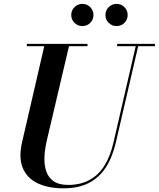

<svg xmlns="http://www.w3.org/2000/svg" viewBox="-20 -982 840 1016"><path d="M316 14.5Q234.5 14.5 178.5 -12.5Q122.5 -39.5 100.2 -93.8Q78 -148 97 -230L217 -750H348L228 -240Q217 -193 215.2 -150.5Q213.5 -108 225 -74.8Q236.5 -41.5 264.5 -22.5Q292.5 -3.5 340 -3.5Q404.5 -3.5 452.2 -28.8Q500 -54 532 -104.5Q564 -155 581 -230L701 -750H714L593.5 -230Q575.5 -151.5 540.5 -97Q505.5 -42.5 450.2 -14Q395 14.5 316 14.5ZM122 -737.5V-750H443V-737.5ZM600 -737.5V-750H800V-737.5ZM597 -844Q572.5 -844 555.2 -861Q538 -878 538 -902.5Q538 -927 555.2 -944.2Q572.5 -961.5 597 -961.5Q621.5 -961.5 638.5 -944.2Q655.5 -927 655.5 -902.5Q655.5 -878 638.5 -861Q621.5 -844 597 -844ZM416 -844Q391.5 -844 374.2 -861Q357 -878 357 -902.5Q357 -927 374.2 -944.2Q391.5 -961.5 416 -961.5Q440.5 -961.5 457.5 -944.2Q474.5 -927 474.5 -902.5Q474.5 -878 457.5 -861Q440.5 -844 416 -844Z"/></svg>

Font: Bodoni Moda 18pt SemiBold
Style: Italic
Weight: 600
Italic angle: -13°
Designer: Owen Earl
Foundry: indestructible type
Version: Version 2.005